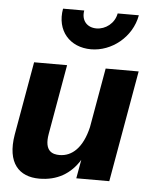

<svg xmlns="http://www.w3.org/2000/svg" viewBox="-54 -796 697 858"><g transform="rotate(5 294.5 -367.0)"><path d="M154 16C234 16 294 -19 334 -84L319 0H467L555 -500H407L360 -233C338 -139 291 -97 235 -97C205 -97 165 -107 179 -187L234 -500H86L28 -171C6 -41 64 16 154 16ZM194 -750C176 -650 239 -580 334 -580C426 -580 516 -650 534 -750H439C431 -705 391 -675 350 -675C308 -675 281 -705 289 -750Z"/></g></svg>

Font: Uncut Sans
Style: Bold Italic
Weight: 700
Italic angle: -10°
Designer: Kasper Nordkvist
Foundry: Uncut Type
Version: Version 1.111;FEAKit 1.0